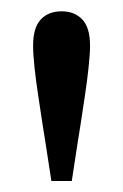

<svg xmlns="http://www.w3.org/2000/svg" viewBox="-20 -757 223 348"><path d="M91.6 -736.5Q115.3 -736.5 129.2 -721.7Q143.2 -706.8 143.2 -674.3Q143.2 -659.1 140.6 -635.3Q138.1 -611.5 134.1 -584.9Q130.1 -558.2 126.6 -535.1Q123 -511.9 121 -500L110.1 -428.9H73.1L62.2 -500Q60.2 -511.9 56.6 -535Q53.1 -558.2 49.1 -584.8Q45 -611.5 42.5 -635.3Q40 -659.1 40 -674.3Q40 -706.8 53.9 -721.7Q67.8 -736.5 91.6 -736.5Z"/></svg>

Font: Adobe Variable Font Prototype
Style: Regular
Weight: 389
Designer: Frank Grießhammer
Foundry: Adobe
Version: Version 1.004;hotconv 1.0.113;makeotfexe 2.5.65598